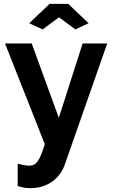

<svg xmlns="http://www.w3.org/2000/svg" viewBox="-20 -750 590 999"><path d="M132 -629 202 -597 287 -660 372 -597 441 -629 335 -730H238ZM72 102V218C96 226 118 229 139 229C229 229 294 176 318 104L538 -524H410L286 -137L145 -524H6L213 0C186 89 168 112 132 112C118 112 95 108 72 102Z"/></svg>

Font: FIGSv2-sans-serif
Style: Bold
Weight: 700
Designer: Matt McInerney, Pablo Impallari, Rodrigo Fuenzalida,Mirko Velimirovic
Foundry: Matt McInerney, Pablo Impallari, Rodrigo Fuenzalida
Version: Version 4.021;hotconv 1.0.109;makeotfexe 2.5.65596